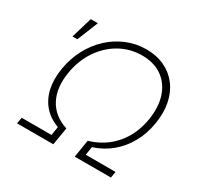

<svg xmlns="http://www.w3.org/2000/svg" viewBox="-157 -918 1127 1099"><g transform="rotate(30 406.5 -368.5)"><path d="M81.5 0 88.4 -41H285.2L294.4 -98.1Q235.4 -119.6 198.2 -162.1Q161.1 -204.6 147.9 -264.4Q134.8 -324.2 147 -397.9Q159.2 -472.2 192.1 -534.2Q225.1 -596.2 273.9 -641.6Q322.8 -687 383.8 -712.2Q444.8 -737.3 512.2 -737.3Q580.1 -737.3 633.1 -712.2Q686 -687 720.5 -641.6Q754.9 -596.2 767.6 -534.2Q780.3 -472.2 768.1 -397.9Q756.3 -324.2 722.9 -263.7Q689.5 -203.1 638.4 -160.4Q587.4 -117.7 520.5 -96.2L511.7 -41H708.5L701.7 0H462.4L481.4 -115.7Q581.1 -145 643.8 -218.3Q706.5 -291.5 724.1 -397.9Q738.3 -485.8 715.8 -553Q693.4 -620.1 639.9 -657.5Q586.4 -694.8 508.3 -694.8Q430.2 -694.8 363.3 -657.5Q296.4 -620.1 251 -553Q205.6 -485.8 190.9 -397.9Q173.3 -291.5 211.7 -218.3Q250 -145 340.3 -115.7L320.8 0ZM107.4 -589.4 148.4 -727.5H195.3L139.6 -589.4Z"/></g></svg>

Font: Inter 16pt ExtraLight
Style: Italic
Weight: 250
Italic angle: -9.3988°
Version: Version 4.001;git-66647c0bb